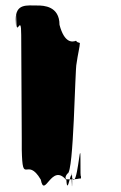

<svg xmlns="http://www.w3.org/2000/svg" viewBox="-20 -773 440 697"><path d="M117 -753C77 -753 37 -761 37 -702C37 -635 39 -771 39 -704C39 -626 57 -731 57 -646C57 -579 59 -336 59 -269V-230C62 -95 77 -208 128 -121C142 -49 167 -185 221 -119C225 -52 240 -186 242 -116C242 -49 240 -181 240 -114C238 -49 240 -191 242 -127C260 -83 271 -268 272 -204C272 -138 272 -136 274 -132V-125C273 -126 270 -124 268 -125C256 -121 222 -122 220 -122C220 -122 213 -129 225 -143C248 -143 252 -526 258 -543C262 -573 270 -605 270 -617C260 -620 261 -619 256 -625C243 -620 214 -615 196 -683C196 -751 138 -753 117 -753Z"/></svg>

Font: Hussar Przerywany
Style: Regular
Weight: 400
Foundry: Cannot Into Space Fonts
Version: Version 0.982